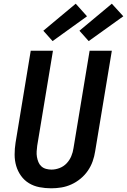

<svg xmlns="http://www.w3.org/2000/svg" viewBox="-20 -1009 686 1037"><path d="M256 8Q224 8 193 2Q162 -4 136.5 -19.5Q111 -35 93.5 -59.5Q76 -84 67.5 -113Q59 -142 59 -174Q59 -206 64 -238L146 -735H266L181 -222Q179 -207 178 -191.5Q177 -176 179.5 -161.5Q182 -147 187.5 -133.5Q193 -120 203.5 -110.5Q214 -101 228.5 -97Q243 -93 258 -93Q280 -93 302 -101.5Q324 -110 340 -127Q356 -144 365 -165.5Q374 -187 377 -209L464 -735H584L494 -192Q490 -165 480.5 -138Q471 -111 454.5 -87Q438 -63 415 -44Q392 -25 365.5 -13Q339 -1 311.5 3.5Q284 8 257 8ZM459 -787 409 -843 584 -989 646 -921ZM264 -787 214 -843 389 -989 450 -921Z"/></svg>

Font: Iosevka SS04 Extended
Style: Bold Italic
Weight: 700
Width: 7
Italic angle: -9°
Monospace: yes
Designer: Belleve Invis
Foundry: Belleve Invis
Version: Version 19.0.0; ttfautohint (v1.8.4)